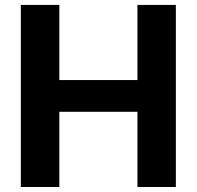

<svg xmlns="http://www.w3.org/2000/svg" viewBox="-20 -747 786 767"><path d="M63.2 0H217V-300.4H529.1V0H682.5V-727.3H529.1V-427.2H217V-727.3H63.2Z"/></svg>

Font: TID UI
Style: Bold
Weight: 700
Designer: The TID Project Authors
Foundry: Bakken & Bæck
Version: Version 1.001;hotconv 1.0.109;makeotfexe 2.5.65596